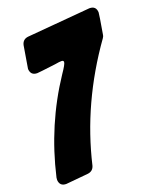

<svg xmlns="http://www.w3.org/2000/svg" viewBox="-156 -810 703 867"><g transform="rotate(-20 195.5 -376.0)"><path d="M11 -21Q-20 -21 -22 -52L-21 -63Q33 -298 163 -493Q190 -532 190 -542Q190 -550 180 -550Q169 -550 153 -547Q149 -547 146 -546Q66 -536 59 -536Q28 -536 26 -568L44 -676Q50 -702 76 -705L380 -731Q412 -731 413 -699Q413 -691 397 -598Q397 -592 391 -583Q215 -336 150 -58Q143 -34 118 -31Z"/></g></svg>

Font: Bangerz
Style: Bold
Weight: 700
Designer: vernon adams
Foundry: Vernon Adams
Version: Version 2.10;February 7, 2025;FontCreator 13.0.0.2683 64-bit